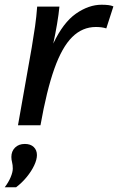

<svg xmlns="http://www.w3.org/2000/svg" viewBox="-50 -529 499 811"><path d="M399 -409Q381 -415 355 -415Q298 -415 255 -372.5Q212 -330 179.5 -238.5Q147 -147 121 0H26L84 -328Q92 -375 98 -417Q104 -459 107 -501H201Q198 -469 191 -427.5Q184 -386 175 -345Q217 -434 271 -471.5Q325 -509 379 -509Q395 -509 407.5 -507.5Q420 -506 429 -502ZM-30 262Q-14 241 -5 219.5Q4 198 4 183Q4 168 1 156.5Q-2 145 -2 134Q-2 110 13.5 94.5Q29 79 55 79Q79 79 92.5 92Q106 105 106 126Q106 145 94.5 169.5Q83 194 63 218.5Q43 243 18 262Z"/></svg>

Font: Livvic Medium
Style: Italic
Weight: 500
Italic angle: -10°
Designer: Jacques Le Bailly, Baron von Fonthausen
Version: Version 1.001; ttfautohint (v1.8.2)